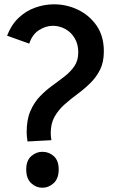

<svg xmlns="http://www.w3.org/2000/svg" viewBox="-20 -859 572 893"><path d="M108 -201Q106 -213 105 -224.5Q104 -236 104 -244Q104 -303 121.5 -343Q139 -383 166 -411Q193 -439 223.5 -461Q254 -483 281.5 -504.5Q309 -526 326.5 -552Q344 -578 344 -616Q344 -654 327 -682Q310 -710 283 -724.5Q256 -739 226 -739Q193 -739 161.5 -719Q130 -699 116 -656L13 -693Q32 -743 66 -775.5Q100 -808 143.5 -823.5Q187 -839 231 -839Q290 -839 343 -813.5Q396 -788 429.5 -739.5Q463 -691 463 -620Q463 -570 445.5 -535Q428 -500 400 -472.5Q372 -445 340 -421.5Q308 -398 280 -373Q252 -348 234 -316.5Q216 -285 216 -241Q216 -235 216.5 -227Q217 -219 219 -207ZM177 14Q147 14 124.5 -7.5Q102 -29 102 -71Q102 -112 125 -132.5Q148 -153 177 -153Q208 -153 230.5 -132.5Q253 -112 253 -71Q253 -29 230 -7.5Q207 14 177 14Z"/></svg>

Font: Yaldevi ExtraLight SemiBold
Style: Regular
Weight: 600
Version: Version 1.100